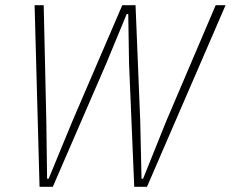

<svg xmlns="http://www.w3.org/2000/svg" viewBox="-20 -718 887 738"><path d="M132 0 113 -698H148L158 -254L161 -31H167L259 -254L450 -698H501L519 -254L524 -31H530L618 -250L809 -698H847L545 0H496L476 -475L473 -664H467L388 -473L183 0Z"/></svg>

Font: IBM Plex Sans Condensed ExtraLight
Style: Italic
Weight: 200
Width: 3
Italic angle: -11°
Designer: Mike Abbink, Paul van der Laan, Pieter van Rosmalen
Foundry: Bold Monday
Version: Version 1.3